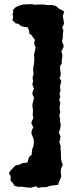

<svg xmlns="http://www.w3.org/2000/svg" viewBox="-20 -798 376 933"><path d="M49 104 44 93 31 79 32 60 23 42 33 29 40 22 54 7 77 1 89 -5 113 -8 120 -31 123 -37 134 -46 135 -59 137 -75 143 -89 145 -113 141 -129 133 -147 134 -164 142 -179 133 -197 134 -208 142 -224 139 -240 140 -256V-267L137 -285L139 -297L143 -312L145 -324L137 -341L139 -353L145 -367L137 -388L141 -404L138 -419L143 -439L141 -456L142 -472L145 -487L146 -501L147 -516L145 -531L149 -548L153 -568L148 -579L146 -592L150 -604L139 -618L136 -625L123 -634L122 -647L115 -665L96 -668L83 -671L68 -683L56 -684L51 -690L40 -700L44 -715L41 -729L45 -742L42 -748L55 -762L68 -769L91 -776L114 -777L133 -778L149 -775L164 -776H194L213 -773L231 -774L252 -769L265 -757L279 -750L292 -742L285 -719L289 -700L291 -681L282 -666L288 -649L285 -633L286 -620L281 -595L289 -579L288 -567L278 -548L282 -537L283 -524L280 -506V-488L272 -478V-461L275 -443L274 -428L269 -419L278 -405L273 -385L272 -374L274 -357L269 -342L273 -328L268 -314L273 -297L270 -281V-265L273 -254L268 -237L272 -221V-210L275 -188L272 -171L266 -153L274 -136L272 -120L268 -108L275 -89L274 -76L276 -59V-41L277 -23L280 -10L285 2L276 24L275 39L278 58L274 69L264 93L263 100L238 103L219 106L208 111L180 112L165 115L155 107L131 114L111 113L84 109L69 110Z"/></svg>

Font: Winky Rough SemiBold
Style: Regular
Weight: 600
Designer: Simon Atzbach
Foundry: typofactur
Version: Version 1.206; ttfautohint (v1.8.4.7-5d5b)